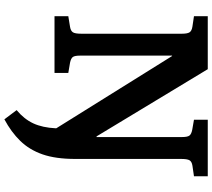

<svg xmlns="http://www.w3.org/2000/svg" viewBox="-66 -674 969 877"><g transform="rotate(90 418.5 -235.5)"><path d="M54 0V-63L103 -71Q121 -74 127.5 -84Q134 -94 134 -122V-582Q134 -607 127.5 -617Q121 -627 101 -630L54 -637V-700H296L603 -192H606V-582Q606 -607 599.5 -616Q593 -625 573 -629L527 -637V-700H785V-637L737 -630Q718 -627 712 -616.5Q706 -606 706 -579V-95Q706 -5 685 55Q664 115 623.5 156.5Q583 198 525 229L483 173Q524 139 543.5 97Q563 55 566 -6V-8L236 -537H234V-118Q234 -92 240.5 -83.5Q247 -75 266 -71L313 -63V0Z"/></g></svg>

Font: Literata 12pt SemiBold
Style: Regular
Weight: 600
Designer: Latin by Veronika Burian and Jose Scaglione. Greek by Irene Vlachou. Cyrillic by Vera Evstafieva.
Foundry: TypeTogether
Version: Version 3.002